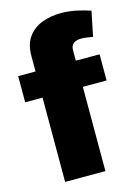

<svg xmlns="http://www.w3.org/2000/svg" viewBox="-124 -827 641 892"><g transform="rotate(-15 196.0 -381.5)"><path d="M-7.8 -405.3V-531.2H75.7V-605Q75.7 -662.1 101.1 -696.8Q126.5 -731.4 168.5 -747.1Q210.4 -762.7 259.8 -762.7Q295.9 -762.7 332 -755.1Q368.2 -747.6 399.9 -736.8L375.5 -617.2Q363.3 -619.6 347.2 -621.8Q331.1 -624 319.3 -624Q296.9 -624 283.2 -613.8Q269.5 -603.5 269.5 -582V-531.2H383.8V-405.3H269.5V0H75.7V-405.3Z"/></g></svg>

Font: Estedad-FD Black
Style: Regular
Weight: 900
Designer: Amin Abedi
Version: Version 7.3